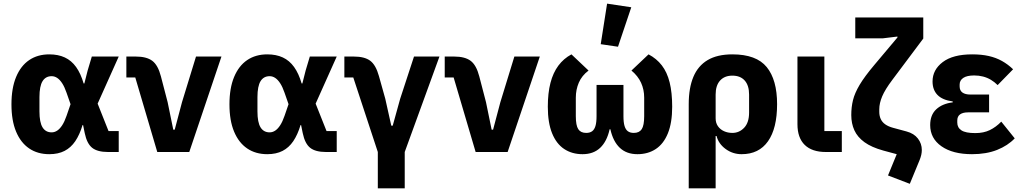

<svg xmlns="http://www.w3.org/2000/svg" viewBox="-20 -836 5624 1056"><path d="M633 -115V0H574Q516 0 487 -23Q458 -46 446 -104L437 -148H434Q418 -95 394 -59.5Q370 -24 335 -6Q300 12 251 12Q187 12 140.5 -19.5Q94 -51 68.5 -112Q43 -173 43 -262Q43 -351 68.5 -412.5Q94 -474 140.5 -505.5Q187 -537 251 -537Q300 -537 336.5 -520Q373 -503 398.5 -467.5Q424 -432 440 -377H444L462 -448L485 -525H633L517 -266L577 -115ZM264 -108Q280 -108 294.5 -117.5Q309 -127 322 -147Q335 -167 346 -199L368 -263L346 -326Q335 -358 322 -378Q309 -398 294.5 -407.5Q280 -417 264 -417Q231 -417 214 -389.5Q197 -362 197 -302V-223Q197 -163 214 -135.5Q231 -108 264 -108Z M1021 0H845L724 -410H675V-525H727Q786 -525 817.5 -501.5Q849 -478 865 -416L902 -274L933 -123H941L981 -274L1058 -525H1198Z M1832 -115V0H1773Q1715 0 1686 -23Q1657 -46 1645 -104L1636 -148H1633Q1617 -95 1593 -59.5Q1569 -24 1534 -6Q1499 12 1450 12Q1386 12 1339.5 -19.5Q1293 -51 1267.5 -112Q1242 -173 1242 -262Q1242 -351 1267.5 -412.5Q1293 -474 1339.5 -505.5Q1386 -537 1450 -537Q1499 -537 1535.5 -520Q1572 -503 1597.5 -467.5Q1623 -432 1639 -377H1643L1661 -448L1684 -525H1832L1716 -266L1776 -115ZM1463 -108Q1479 -108 1493.5 -117.5Q1508 -127 1521 -147Q1534 -167 1545 -199L1567 -263L1545 -326Q1534 -358 1521 -378Q1508 -398 1493.5 -407.5Q1479 -417 1463 -417Q1430 -417 1413 -389.5Q1396 -362 1396 -302V-223Q1396 -163 1413 -135.5Q1430 -108 1463 -108Z M2058 200V0L1923 -410H1874V-525H1926Q1985 -525 2016 -502Q2047 -479 2064 -418L2099 -293L2132 -145H2140L2181 -293L2257 -525H2397L2206 0V200Z M2772 0H2596L2475 -410H2426V-525H2478Q2537 -525 2568.5 -501.5Q2600 -478 2616 -416L2653 -274L2684 -123H2692L2732 -274L2809 -525H2949Z M3409 -369V-197Q3409 -163 3415 -143Q3421 -123 3433.5 -114Q3446 -105 3466 -105Q3496 -105 3509.5 -125.5Q3523 -146 3523 -197V-299Q3523 -343 3506 -380.5Q3489 -418 3453 -448L3547 -537Q3591 -514 3620 -476.5Q3649 -439 3663 -383Q3677 -327 3677 -249Q3677 -161 3653.5 -103Q3630 -45 3587 -16.5Q3544 12 3486 12Q3426 12 3389 -23Q3352 -58 3337 -125H3333Q3318 -58 3281 -23Q3244 12 3184 12Q3126 12 3083 -16.5Q3040 -45 3016.5 -103Q2993 -161 2993 -249Q2993 -324 3007.5 -380Q3022 -436 3051 -475Q3080 -514 3123 -537L3217 -448Q3180 -420 3163.5 -381.5Q3147 -343 3147 -299V-197Q3147 -146 3160.5 -125.5Q3174 -105 3204 -105Q3224 -105 3236.5 -114Q3249 -123 3255 -143Q3261 -163 3261 -197V-369ZM3452 -796 3379 -579 3284 -593 3319 -816Z M3768 200V-263Q3768 -352 3793.5 -413Q3819 -474 3872 -505.5Q3925 -537 4008 -537Q4140 -537 4197 -467Q4254 -397 4254 -263Q4254 -130 4204 -59Q4154 12 4059 12Q4010 12 3971 -16.5Q3932 -45 3921 -88H3916V200ZM4008 -105Q4046 -105 4073 -133.5Q4100 -162 4100 -217V-316Q4100 -366 4076 -393Q4052 -420 4008 -420Q3965 -420 3940.5 -393Q3916 -366 3916 -316V-185Q3916 -160 3928.5 -142Q3941 -124 3962 -114.5Q3983 -105 4008 -105Z M4610 -115V0H4522Q4446 0 4406 -39Q4366 -78 4366 -153V-525H4514V-115Z M4684 -625V-740H5058V-624L4888 -397Q4848 -344 4832 -306Q4816 -268 4816 -235V-221Q4816 -199 4824 -181.5Q4832 -164 4849 -152Q4866 -140 4892 -133L4966 -113Q5007 -102 5028.5 -74Q5050 -46 5050 -11Q5050 2 5047 15.5Q5044 29 5038 44L4984 175L4864 129L4912 12L4838 -8Q4773 -26 4734.5 -54Q4696 -82 4679 -119.5Q4662 -157 4662 -203Q4662 -247 4671.5 -285.5Q4681 -324 4708 -369.5Q4735 -415 4789 -479L4916 -630V-635L4834 -625Z M5487 -167 5561 -75Q5523 -35 5464 -11.5Q5405 12 5326 12Q5220 12 5158 -31.5Q5096 -75 5096 -148Q5096 -204 5129.5 -235Q5163 -266 5220 -273V-278Q5163 -286 5136 -314Q5109 -342 5109 -388Q5109 -452 5165 -494.5Q5221 -537 5327 -537Q5378 -537 5418 -528Q5458 -519 5491 -500.5Q5524 -482 5552 -455L5467 -368Q5450 -385 5430 -397Q5410 -409 5387 -415Q5364 -421 5338 -421Q5298 -421 5278 -407.5Q5258 -394 5258 -371V-361Q5258 -338 5273.5 -327Q5289 -316 5317 -316H5420V-218H5304Q5276 -218 5260.5 -207Q5245 -196 5245 -173V-162Q5245 -134 5268 -119Q5291 -104 5344 -104Q5390 -104 5424 -120.5Q5458 -137 5487 -167Z"/></svg>

Font: IBM Plex Sans
Style: Bold
Weight: 700
Designer: Mike Abbink, Paul van der Laan, Pieter van Rosmalen
Foundry: Bold Monday
Version: Version 3.201